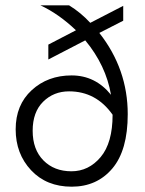

<svg xmlns="http://www.w3.org/2000/svg" viewBox="-20 -694 546 723"><path d="M404 -262Q342 -350 240 -350Q182 -350 142.5 -311Q103 -272 103 -201.5Q103 -131 143.5 -90Q184 -49 249 -49Q314 -49 359 -102.5Q404 -156 404 -262ZM461 -264Q461 -128 403 -59.5Q345 9 250 9Q155 9 97 -53Q39 -115 39 -207Q39 -299 99.5 -354.5Q160 -410 249.5 -410Q339 -410 398 -337Q379 -448 301 -542L162 -470V-526L266 -580Q201 -642 132 -674H240Q284 -647 320 -608L444 -672V-616L354 -570Q461 -434 461 -264Z"/></svg>

Font: Hind Kochi Light
Style: Regular
Weight: 300
Designer: Dhruvi Tolia
Foundry: Indian Type Foundry
Version: Version 0.702;PS 1.0;hotconv 1.0.81;makeotf.lib2.5.63406